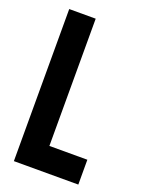

<svg xmlns="http://www.w3.org/2000/svg" viewBox="-127 -709 571 770"><g transform="rotate(20 158.5 -324.5)"><path d="M32 0V-649H145V-106H307V0Z"/></g></svg>

Font: New Amsterdam
Style: Regular
Weight: 400
Designer: Vladimir Nikolic
Foundry: Vladimir Nikolic
Version: Version 1.000; ttfautohint (v1.8.4.7-5d5b)